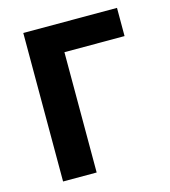

<svg xmlns="http://www.w3.org/2000/svg" viewBox="-100 -733 721 814"><g transform="rotate(-15 260.5 -326.0)"><path d="M76.8 0V-651.8H488.1V-528H224.2V0Z"/></g></svg>

Font: Source Sans 3
Style: Regular
Weight: 200
Designer: Paul D. Hunt
Foundry: Adobe
Version: Version 3.046;hotconv 1.0.118;makeotfexe 2.5.65603